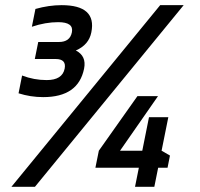

<svg xmlns="http://www.w3.org/2000/svg" viewBox="-20 -718 768 738"><path d="M114.3 0H23.9L595.7 -698.2H686ZM573.2 0H499L513.7 -73.2H346.7L359.9 -138.7L508.3 -348.6H587.4L441.4 -138.7H526.9L552.7 -267.6H627L601.1 -138.7L633.3 -120.1L624 -73.2H587.9ZM116.2 -683.6Q168 -698.2 216.8 -698.2Q352.1 -698.2 331.1 -593.8Q321.8 -545.9 271.5 -523.9Q313 -502.9 303.2 -454.1Q281.2 -344.7 146 -344.7Q97.2 -344.7 51.3 -359.4L64.9 -427.7Q110.4 -410.2 159.2 -410.2Q219.7 -410.2 228.5 -454.1Q235.8 -491.2 193.8 -491.2H113.8L127 -556.6H206.5Q249 -556.6 256.3 -593.8Q264.2 -632.8 203.6 -632.8Q154.8 -632.8 102.5 -615.2Z"/></svg>

Font: Sansation
Style: Italic
Weight: 400
Designer: Bernd Montag
Version: Version 1.301